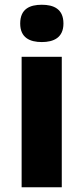

<svg xmlns="http://www.w3.org/2000/svg" viewBox="-20 -788 351 808"><path d="M156 -768C106 -768 65 -751 65 -689C65 -629 106 -611 156 -611C205 -611 247 -629 247 -689C247 -751 205 -768 156 -768ZM240 -549H71V0H240Z"/></svg>

Font: Noto Sans Lao UI ExtBd
Style: Regular
Weight: 800
Designer: Monotype Design Team
Foundry: Monotype Imaging Inc.
Version: Version 2.000